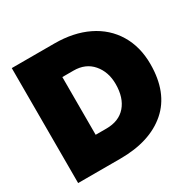

<svg xmlns="http://www.w3.org/2000/svg" viewBox="-155 -855 1013 1011"><g transform="rotate(-30 351.5 -349.5)"><path d="M40 -699H299Q415 -699 501.5 -657Q588 -615 635.5 -536.5Q683 -458 683 -353Q683 -179 580 -89.5Q477 0 297 0H40ZM312 -174Q389 -174 430.5 -222Q472 -270 472 -353Q472 -427 430 -476Q388 -525 315 -525H247V-174Z"/></g></svg>

Font: Prompt ExtraBold
Style: Regular
Weight: 800
Designer: Katatrad Team
Foundry: CadsonDemak
Version: Version 1.001